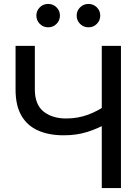

<svg xmlns="http://www.w3.org/2000/svg" viewBox="-20 -962 708 982"><path d="M305.7 -270Q229.5 -270 174.3 -294.7Q119.1 -319.3 89.4 -370.8Q59.6 -422.4 59.6 -503.4V-727.5H158.2V-505.4Q158.2 -426.8 202.9 -391.4Q247.6 -356 318.4 -356Q378.4 -356 431.2 -375.7Q483.9 -395.5 529.3 -428.7V-332Q482.4 -305.2 427.7 -287.6Q373 -270 305.7 -270ZM500.5 0V-727.5H598.6V0ZM432.6 -822.3Q407.2 -822.3 389.6 -839.8Q372.1 -857.4 372.1 -882.3Q372.1 -907.2 389.9 -924.6Q407.7 -941.9 432.6 -941.9Q457.5 -941.9 475.1 -924.6Q492.7 -907.2 492.7 -882.3Q492.7 -857.4 475.3 -839.8Q458 -822.3 432.6 -822.3ZM226.1 -822.3Q201.2 -822.3 183.6 -839.8Q166 -857.4 166 -882.3Q166 -907.2 183.6 -924.6Q201.2 -941.9 226.1 -941.9Q251.5 -941.9 269 -924.6Q286.6 -907.2 286.6 -882.3Q286.6 -857.4 269 -839.8Q251.5 -822.3 226.1 -822.3Z"/></svg>

Font: Inter Cardless Display
Style: Regular
Weight: 400
Designer: Rasmus Andersson
Foundry: rsms
Version: Version 4.001;git-9221beed3